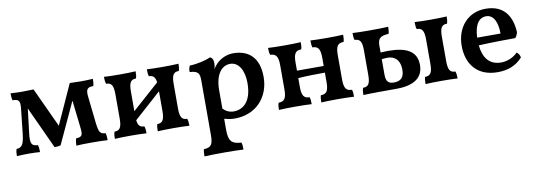

<svg xmlns="http://www.w3.org/2000/svg" viewBox="-56 -819 3958 1415"><g transform="rotate(-10 1923.0 -111.0)"><path d="M693 -50C654 -53 644 -62 635 -136L613 -337C606 -395 621 -408 664 -408C669 -423 670 -440 670 -461C643 -459 608 -458 585 -458C563 -458 520 -459 497 -460L363 -164L226 -460C208 -459 164 -458 142 -458C119 -458 82 -459 54 -461C54 -442 55 -424 60 -408C104 -408 117 -397 111 -339L91 -155C82 -72 66 -51 27 -50C21 -34 20 -17 20 3C44 1 83 0 109 0C136 0 170 1 193 3C193 -15 192 -34 187 -50C142 -52 127 -66 139 -155L160 -329L305 -14C321 -14 339 -15 351 -20L494 -329L517 -128C525 -62 517 -53 472 -50C467 -33 465 -19 465 3C489 1 540 0 574 0C604 0 678 1 699 3C699 -16 698 -35 693 -50Z M1250 -137V-321C1250 -389 1266 -408 1304 -408C1309 -423 1311 -439 1311 -461C1281 -459 1236 -458 1191 -458C1146 -458 1102 -459 1074 -461C1074 -439 1075 -423 1080 -408C1110 -408 1127 -395 1132 -353L930 -173V-321C930 -389 946 -408 983 -408C989 -423 990 -439 990 -461C961 -459 917 -458 873 -458C828 -458 782 -459 753 -461C753 -439 754 -423 760 -408C798 -408 814 -389 814 -321V-137C814 -69 798 -50 760 -50C754 -35 753 -19 753 3C782 1 828 0 873 0C917 0 961 1 990 3C990 -19 989 -35 983 -50C953 -50 936 -63 932 -105L1134 -286V-137C1134 -69 1117 -50 1080 -50C1075 -35 1074 -19 1074 3C1102 1 1146 0 1191 0C1236 0 1281 1 1311 3C1311 -19 1309 -35 1304 -50C1266 -50 1250 -69 1250 -137Z M1650 9C1808 9 1912 -103 1912 -257C1912 -401 1836 -467 1720 -467C1656 -467 1605 -430 1585 -403C1579 -397 1572 -388 1565 -375C1569 -391 1572 -403 1572 -417C1572 -448 1562 -461 1547 -467C1516 -451 1448 -435 1391 -433C1383 -420 1381 -404 1381 -386C1446 -383 1455 -362 1455 -310V98C1455 172 1439 189 1386 192C1382 206 1381 222 1381 245C1412 243 1478 242 1532 242C1584 242 1640 243 1673 245C1673 225 1672 206 1667 192C1598 188 1572 168 1572 81V-3C1598 4 1620 9 1650 9ZM1685 -394C1749 -394 1787 -327 1787 -233C1787 -77 1706 -44 1653 -44C1618 -44 1594 -57 1572 -79V-214C1572 -347 1630 -394 1685 -394Z M2478 -137V-321C2478 -389 2496 -408 2537 -408C2542 -423 2543 -439 2543 -461C2513 -459 2466 -458 2419 -458C2373 -458 2327 -459 2298 -461C2298 -439 2299 -423 2304 -408C2344 -408 2362 -389 2362 -321V-259H2162V-321C2162 -389 2180 -408 2220 -408C2225 -423 2226 -439 2226 -461C2197 -459 2151 -458 2105 -458C2058 -458 2011 -459 1981 -461C1981 -439 1982 -423 1988 -408C2028 -408 2047 -389 2047 -321V-137C2047 -69 2028 -50 1988 -50C1982 -35 1981 -19 1981 3C2011 1 2058 0 2105 0C2151 0 2197 1 2226 3C2226 -19 2225 -35 2220 -50C2180 -50 2162 -69 2162 -137V-203C2215 -208 2305 -209 2362 -209V-137C2362 -69 2344 -50 2304 -50C2299 -35 2298 -19 2298 3C2327 1 2373 0 2419 0C2466 0 2513 1 2543 3C2543 -19 2542 -35 2537 -50C2496 -50 2478 -69 2478 -137Z M2849 -286C2829 -286 2810 -285 2792 -284V-333C2792 -392 2813 -405 2874 -409C2879 -423 2880 -442 2880 -461C2852 -459 2797 -458 2742 -458C2688 -458 2642 -459 2613 -461C2613 -439 2614 -423 2620 -408C2658 -408 2674 -389 2674 -321V-137C2674 -69 2658 -50 2620 -50C2614 -35 2613 -19 2613 3C2677 0 2776 0 2861 0C3003 0 3062 -56 3062 -143C3062 -245 2987 -286 2849 -286ZM3257 -137V-321C3257 -389 3273 -408 3311 -408C3316 -423 3318 -439 3318 -461C3288 -459 3243 -458 3198 -458C3152 -458 3107 -459 3078 -461C3078 -439 3079 -423 3084 -408C3122 -408 3139 -389 3139 -321V-137C3139 -69 3122 -50 3084 -50C3079 -35 3078 -19 3078 3C3107 1 3152 0 3198 0C3243 0 3288 1 3318 3C3318 -19 3316 -35 3311 -50C3273 -50 3257 -69 3257 -137ZM2851 -49C2811 -49 2792 -65 2792 -119V-234C2809 -236 2829 -237 2837 -237C2879 -237 2928 -213 2928 -131C2928 -76 2905 -49 2851 -49Z M3779 -109C3747 -76 3700 -57 3655 -57C3559 -57 3522 -127 3514 -210C3614 -215 3736 -216 3788 -216C3797 -226 3804 -240 3808 -257C3802 -376 3747 -467 3609 -467C3474 -467 3389 -363 3389 -228C3389 -96 3461 9 3617 9C3695 9 3755 -14 3804 -68C3803 -84 3791 -103 3779 -109ZM3604 -412C3657 -412 3687 -356 3687 -268H3512C3516 -375 3557 -412 3604 -412Z"/></g></svg>

Font: Vollkorn Semibold
Style: Regular
Weight: 600
Designer: Friedrich Althausen
Foundry: Friedrich Althausen
Version: Version 4.015;PS 004.015;hotconv 1.0.88;makeotf.lib2.5.64775